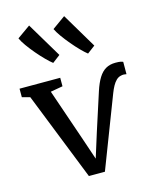

<svg xmlns="http://www.w3.org/2000/svg" viewBox="-131 -963 848 1057"><g transform="rotate(-15 293.0 -434.5)"><path d="M242.1 8 42.9 -494.6 -2.2 -506.9V-555.3H229.6V-506.9L159.8 -494.6L258 -208.3L303.2 -74.8L347.5 -216L416.3 -428.9Q431 -474 448.5 -502Q466.1 -530.1 489.3 -543.4Q512.5 -556.7 544.2 -556.7Q563.5 -556.7 573.1 -554.8Q582.7 -552.8 587.4 -550.2L587.2 -480.1Q580.5 -481.6 572.3 -482.1Q564.2 -482.6 553.7 -479.7Q539.8 -476.5 528.3 -465.2Q516.8 -453.9 507.4 -436.9Q498 -419.9 489.8 -398.6L333.4 8ZM213.2 -644.7Q198.7 -655.7 176.7 -677.8Q154.7 -699.8 131.7 -726.9Q108.7 -754 90.1 -780Q71.6 -806 63.7 -824.4L138.6 -877.5L257.8 -678L214.2 -644.7ZM411.9 -644.7Q397.5 -655.7 376 -677.5Q354.5 -699.3 331.9 -726.2Q309.2 -753.1 290.6 -779.1Q272 -805.2 263.4 -823.9L338.2 -877.5L456.8 -678L412.7 -644.7Z"/></g></svg>

Font: Merriweather Light
Style: Regular
Weight: 300
Designer: Eben Sorkin
Foundry: Eben Sorkin
Version: Version 2.100